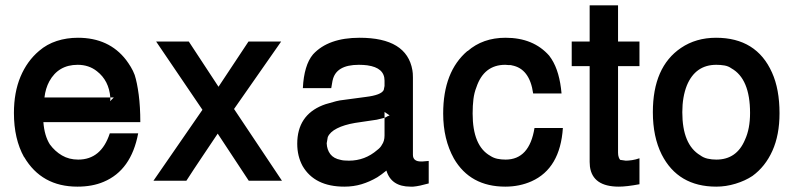

<svg xmlns="http://www.w3.org/2000/svg" viewBox="-20 -675 2986 717"><path d="M142 -219Q144 -193 150 -172.5Q156 -152 166 -136Q185 -110 211.5 -94.5Q238 -79 272 -79Q358 -79 390 -177H496Q470 -39 367 4Q325 22 269 22Q135 22 70 -89V-88Q32 -156 32 -253Q32 -330 56.5 -388.5Q81 -447 126 -485Q155 -510 192 -522Q229 -534 271 -534Q387 -534 451 -451Q460 -439 468.5 -425Q477 -411 483 -395Q492 -367 498 -321.5Q504 -276 504 -219ZM392 -303Q392 -301 391.5 -300Q391 -299 391 -297L405 -311H392ZM392 -311Q387 -374 342 -409Q312 -433 270 -433Q198 -433 164 -371Q150 -345 146 -311Z M854 -268 1033 0H909L793 -176Q765 -134 734 -88Q703 -42 676 0H553L736 -265L563 -520H685L796 -351Q824 -393 852 -435.5Q880 -478 908 -520H1030Z M1581 -74V10Q1563 15 1549 18Q1535 21 1523 22H1513Q1441 22 1423 -38Q1413 -30 1405 -24Q1397 -18 1389 -13Q1360 4 1330 13Q1300 22 1266 22Q1155 22 1110 -55Q1090 -92 1090 -138Q1090 -244 1185 -282L1196 -286L1235 -297L1249 -300L1346 -313Q1404 -320 1413 -339L1416 -354V-374Q1416 -422 1352 -431H1353Q1345 -432 1336.5 -432.5Q1328 -433 1320 -433Q1234 -433 1222 -374V-375L1217 -346H1111Q1113 -388 1122.5 -420Q1132 -452 1149 -472Q1206 -534 1323 -534Q1499 -534 1520 -413Q1521 -407 1521.5 -401Q1522 -395 1522 -386V-97Q1522 -72 1552 -72H1558ZM1425 -240 1435 -244 1416 -257V-235Q1418 -236 1420.5 -237Q1423 -238 1426 -240ZM1416 -235Q1408 -233 1401.5 -231.5Q1395 -230 1387 -228L1306 -216Q1265 -209 1238.5 -195.5Q1212 -182 1204 -163L1200 -140Q1201 -116 1213.5 -99.5Q1226 -83 1252 -78Q1262 -75 1283 -75Q1343 -75 1389 -115Q1401 -124 1406 -134Q1416 -148 1416 -169Z M1971 -326Q1958 -419 1891 -431Q1889 -432 1885.5 -432Q1882 -432 1879 -432Q1876 -432 1873 -432.5Q1870 -433 1867 -433Q1787 -433 1759 -349Q1751 -329 1748 -305Q1745 -281 1745 -251Q1745 -130 1811 -93Q1823 -85 1837.5 -82Q1852 -79 1868 -79Q1957 -79 1976 -197H2082Q2072 -46 1965 2Q1920 22 1867 22Q1736 22 1675 -83Q1635 -155 1635 -251Q1635 -408 1726 -485V-484Q1783 -534 1868 -534Q1972 -534 2031 -467L2040 -454Q2070 -407 2077 -326Z M2368 -520V-428H2288V-105Q2288 -95 2290.5 -88Q2293 -81 2296 -78L2317 -75Q2327 -75 2340.5 -77Q2354 -79 2368 -84V13Q2320 22 2291 22Q2193 22 2183 -53L2182 -70V-428H2115V-520H2182V-655H2288V-520Z M2654 -534Q2805 -534 2863 -404Q2891 -342 2891 -252Q2891 -171 2864.5 -112Q2838 -53 2790 -18Q2763 0 2727 11Q2691 22 2655 22Q2512 22 2451 -98Q2418 -164 2418 -256Q2418 -425 2523 -496Q2579 -534 2654 -534ZM2655 -433Q2577 -433 2545 -356Q2528 -313 2528 -256Q2528 -135 2595 -95Q2607 -86 2622.5 -82.5Q2638 -79 2655 -79Q2731 -79 2762 -153Q2781 -194 2781 -253Q2781 -381 2711 -420Q2700 -428 2685.5 -430.5Q2671 -433 2655 -433Z"/></svg>

Font: Ekushey Amar Bangla
Style: Bold
Weight: 700
Designer: Al Mamun Sumon
Foundry: Al Mamun Sumon
Version: Version 1.0